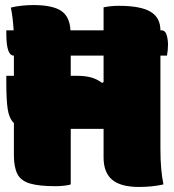

<svg xmlns="http://www.w3.org/2000/svg" viewBox="-20 -730 690 760"><path d="M5 -430H35V-510H34Q5 -510 5 -597V-610H34Q31 -661 23 -700Q42 -705 66.5 -707.5Q91 -710 111 -710Q187 -710 221.5 -687.5Q256 -665 259 -610H390V-701Q420 -707 449 -707Q537 -707 576 -683.5Q615 -660 615 -610H619Q634 -610 639.5 -592Q645 -574 645 -553Q645 -543 644 -532Q643 -521 641 -510H615V-140Q615 -57 627 0Q583 10 530 10Q458 10 424 -18.5Q390 -47 390 -107V-220H260V0Q252 3 234.5 5Q217 7 200 7Q135 7 99 -3.5Q63 -14 49 -41Q35 -68 35 -116V-243Q16 -261 10.5 -298Q5 -335 5 -402ZM282 -430Q317 -430 340.5 -423.5Q364 -417 384 -402L390 -405V-510H260V-430Z"/></svg>

Font: Recursive Sn Csl St XBk
Style: Regular
Weight: 1000
Version: Version 1.079;hotconv 1.0.112;makeotfexe 2.5.65598; ttfautoh